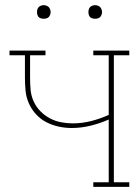

<svg xmlns="http://www.w3.org/2000/svg" viewBox="-20 -727 540 747"><path d="M343 0V-18H403V-262Q369 -247 332.5 -238Q296 -229 259 -229Q233 -229 208 -234.5Q183 -240 160.5 -251.5Q138 -263 120.5 -282Q103 -301 92.5 -324.5Q82 -348 79.5 -373.5Q77 -399 77 -425V-512H17V-530H157V-512H97V-425Q97 -401 99 -378Q101 -355 110.5 -333.5Q120 -312 136.5 -295Q153 -278 173.5 -267Q194 -256 217 -251.5Q240 -247 263 -247Q299 -247 334.5 -256Q370 -265 403 -280V-512H343V-530H483V-512H423V-18H483V0ZM350 -654Q345 -654 339.5 -655.5Q334 -657 330.5 -660.5Q327 -664 325.5 -669.5Q324 -675 324 -680Q324 -685 325.5 -690.5Q327 -696 330.5 -699.5Q334 -703 339.5 -705Q345 -707 350 -707Q355 -707 360.5 -705Q366 -703 369.5 -699.5Q373 -696 375 -690.5Q377 -685 377 -680Q377 -675 375 -669.5Q373 -664 369.5 -660.5Q366 -657 360.5 -655.5Q355 -654 350 -654ZM150 -654Q145 -654 139.5 -655.5Q134 -657 130.5 -660.5Q127 -664 125.5 -669.5Q124 -675 124 -680Q124 -685 125.5 -690.5Q127 -696 130.5 -699.5Q134 -703 139.5 -705Q145 -707 150 -707Q155 -707 160.5 -705Q166 -703 169.5 -699.5Q173 -696 175 -690.5Q177 -685 177 -680Q177 -675 175 -669.5Q173 -664 169.5 -660.5Q166 -657 160.5 -655.5Q155 -654 150 -654Z"/></svg>

Font: Iosevka Slab Thin
Style: Regular
Weight: 100
Monospace: yes
Designer: Belleve Invis
Foundry: Belleve Invis
Version: Version 11.1.0; ttfautohint (v1.8.3)